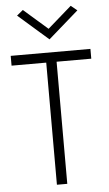

<svg xmlns="http://www.w3.org/2000/svg" viewBox="-62 -976 574 1015"><g transform="rotate(-5 225.5 -468.0)"><path d="M253 -648H437V-700H14V-648H198V0H253ZM66 -909 226 -769 386 -909 353 -936 226 -825 99 -936Z"/></g></svg>

Font: NM-font
Style: Light
Weight: 500
Designer: ""
Foundry: ""
Version: ""